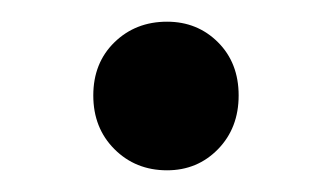

<svg xmlns="http://www.w3.org/2000/svg" viewBox="-20 -363 307 177"><path d="M66 -275Q66 -305 85.5 -324Q105 -343 134 -343Q162 -343 181 -324Q200 -305 200 -275Q200 -245 181 -225.5Q162 -206 134 -206Q105 -206 85.5 -225.5Q66 -245 66 -275Z"/></svg>

Font: Idrija
Style: Regular
Weight: 500
Designer: Julieta Ulanovsky
Foundry: Julieta Ulanovsky
Version: Version 7.200